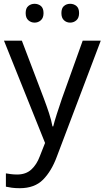

<svg xmlns="http://www.w3.org/2000/svg" viewBox="-20 -750 550 1010"><path d="M1 -536H95L211 -231Q226 -191 238 -154.5Q250 -118 256 -85H260Q266 -110 279 -150.5Q292 -191 306 -232L415 -536H510L279 74Q251 150 206.5 195Q162 240 84 240Q60 240 42 237.5Q24 235 11 232V162Q22 164 37.5 166Q53 168 70 168Q116 168 144.5 142Q173 116 189 73L217 2ZM115 -681Q115 -707 129 -718.5Q143 -730 162 -730Q181 -730 195 -718.5Q209 -707 209 -681Q209 -656 195 -643.5Q181 -631 162 -631Q143 -631 129 -643.5Q115 -656 115 -681ZM303 -681Q303 -707 316.5 -718.5Q330 -730 349 -730Q368 -730 382 -718.5Q396 -707 396 -681Q396 -656 382 -643.5Q368 -631 349 -631Q330 -631 316.5 -643.5Q303 -656 303 -681Z"/></svg>

Font: Noto Sans Limbu
Style: Regular
Weight: 400
Designer: Monotype Design Team
Foundry: Monotype Imaging Inc.
Version: Version 2.004; ttfautohint (v1.8.4.7-5d5b)